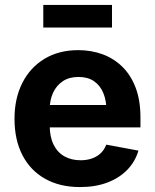

<svg xmlns="http://www.w3.org/2000/svg" viewBox="-20 -759 636 790"><path d="M309.3 10.7Q225.7 10.7 165.2 -23.6Q104.6 -57.8 72.2 -120.8Q39.7 -183.8 39.7 -270.1Q39.7 -354.4 72 -418Q104.2 -481.5 163.2 -517.1Q222.2 -552.7 301.9 -552.7Q355.4 -552.7 401.9 -535.7Q448.3 -518.7 483.4 -484.3Q518.5 -449.9 538.2 -398Q557.9 -346 557.9 -275.8V-234.7H99.8V-326.9H486.6L418.1 -302.2Q418.1 -344.8 405.1 -376.3Q392.1 -407.7 366.5 -425.1Q341 -442.4 303 -442.4Q265 -442.4 238.5 -424.9Q212.1 -407.3 198.3 -377.2Q184.5 -347.1 184.5 -308.7V-243.8Q184.5 -196.4 200.3 -164.2Q216.2 -132 244.9 -115.8Q273.7 -99.6 311.6 -99.6Q337.2 -99.6 358.2 -106.9Q379.2 -114.2 394.3 -128.5Q409.3 -142.9 417.2 -163.8L549.6 -139.3Q536.4 -94.1 503.8 -60.4Q471.1 -26.6 422 -8Q372.8 10.7 309.3 10.7ZM440.8 -738.8V-645.8H158.1V-738.8Z"/></svg>

Font: Adwaita Sans
Style: Regular
Weight: 400
Designer: Rasmus Andersson
Foundry: rsms
Version: Version 4.001;git-9221beed3